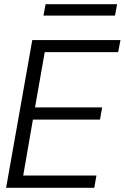

<svg xmlns="http://www.w3.org/2000/svg" viewBox="-20 -890 591 910"><path d="M9 0 133 -700H551L540 -643H192L146 -381H464L454 -323H136L90 -58H437L427 0ZM186 -816 196 -870H535L525 -816Z"/></svg>

Font: DM Sans 36pt Light
Style: Italic
Weight: 300
Italic angle: -10°
Designer: Colophon Foundry, Jonny Pinhorn
Foundry: Colophon Foundry
Version: Version 4.004;gftools[0.9.30]